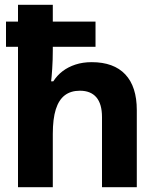

<svg xmlns="http://www.w3.org/2000/svg" viewBox="-20 -780 640 800"><path d="M55 0V-760H200V-570Q200 -530 197.5 -493Q195 -456 193 -441H202Q218 -466 241 -483.5Q264 -501 294.5 -511Q325 -521 362 -521Q454 -521 502 -470Q550 -419 550 -321V0H405V-292Q405 -347 381.5 -374.5Q358 -402 313 -402Q275 -402 250 -383Q225 -364 212.5 -324.5Q200 -285 200 -222V0ZM5 -585V-690H378V-585Z"/></svg>

Font: Noto Sans Mono
Style: Bold
Weight: 700
Designer: Monotype Design Team
Foundry: Monotype Imaging Inc.
Version: Version 2.014